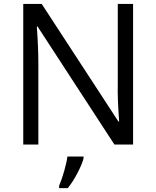

<svg xmlns="http://www.w3.org/2000/svg" viewBox="-20 -734 794 975"><path d="M578.1 -713.9H655.8V0H561L170.9 -599.1H167Q174.8 -493.7 174.8 -405.8V0H98.1V-713.9H191.9L581.1 -117.2H585Q576.2 -237.8 578.1 -304.2ZM404.3 61V69.8Q398.9 94.7 375 141.6Q351.1 188.5 324.2 221.2H280.3V209Q293.9 177.7 306.6 132.3Q319.3 86.9 322.3 61Z"/></svg>

Font: OpenSans-Regular
Style: Regular
Weight: 400
Foundry: Ascender Corporation
Version: Version 1.10